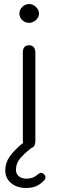

<svg xmlns="http://www.w3.org/2000/svg" viewBox="-20 -724 289 950"><path d="M76 -657Q76 -676 90.5 -690Q105 -704 124 -704Q143 -704 158 -689.5Q173 -675 173 -657Q173 -639 158 -625Q143 -611 124 -611Q104 -611 90 -624.5Q76 -638 76 -657ZM205 153Q205 162 196 171Q177 190 157 198Q137 206 110 206Q63 206 34.5 181.5Q6 157 6 119Q6 82 28 50.5Q50 19 94 -17Q93 -20 93 -26V-464Q93 -500 124 -500Q139 -500 147 -490.5Q155 -481 155 -464V-26Q155 -20 154 -17Q154 -12 153 -10Q149 4 134 9Q93 42 76 64.5Q59 87 59 117Q59 136 73 148Q87 160 112 160Q144 160 167 139Q177 131 183 131Q189 131 198 138Q205 145 205 153Z"/></svg>

Font: Kodchasan Light
Style: Regular
Weight: 300
Version: Version 1.000; ttfautohint (v1.6)